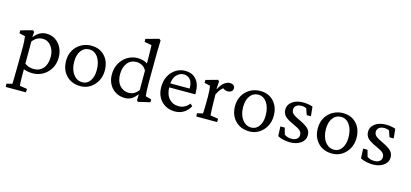

<svg xmlns="http://www.w3.org/2000/svg" viewBox="-61 -981 3414 1593"><g transform="rotate(15 1646.0 -185.0)"><path d="M23.9 172.4 22 144.5 70.3 132.8Q70.8 125.5 71.8 95Q72.8 64.5 73.2 7.3L75.2 -189Q75.2 -212.4 73 -237.3Q70.8 -262.2 68.8 -275.9L18.6 -287.1V-312.5L121.1 -340.8L133.8 -328.6L129.9 -286.1L132.3 -285.6Q176.3 -342.3 236.8 -342.3Q280.3 -342.3 313.7 -320.6Q347.2 -298.8 366.2 -261.5Q385.3 -224.1 385.3 -176.3Q385.3 -124 361.8 -83Q338.4 -42 298.1 -18.3Q257.8 5.4 208 5.4Q167 5.4 131.3 -8.3V51.3Q131.3 81.5 132.3 102.1Q133.3 122.6 134.8 132.8L198.7 142.6L196.8 172.4ZM210.9 -31.2Q258.8 -31.2 288.8 -65.4Q318.8 -99.6 319.8 -162.1Q320.8 -217.3 291.7 -255.1Q262.7 -293 217.3 -293Q167 -293 131.3 -246.6V-56.2Q163.6 -31.2 210.9 -31.2Z M619.6 5.9Q543.5 5.9 497.3 -42.5Q451.2 -90.8 451.2 -167.5Q451.2 -220.2 474.4 -259.3Q497.6 -298.3 536.6 -320.3Q575.7 -342.3 622.6 -342.3Q694.8 -342.3 738.8 -294.9Q782.7 -247.6 782.7 -170.4Q782.7 -121.1 761 -81.1Q739.3 -41 702.4 -17.6Q665.5 5.9 619.6 5.9ZM627 -29.3Q667.5 -29.3 692.4 -64.9Q717.3 -100.6 717.3 -156.7Q717.3 -224.6 688.7 -266.4Q660.2 -308.1 613.8 -308.1Q570.8 -308.1 544.4 -272.7Q518.1 -237.3 518.1 -178.7Q518.1 -111.8 548.8 -70.6Q579.6 -29.3 627 -29.3Z M1115.7 7.8 1105 -1.5 1106 -52.7 1103.5 -53.2Q1079.6 -20.5 1054.7 -7.6Q1029.8 5.4 1002 5.4Q957.5 5.4 922.4 -15.1Q887.2 -35.6 867.2 -72.3Q847.2 -108.9 847.2 -156.2Q847.2 -211.4 871.3 -253.4Q895.5 -295.4 934.8 -318.8Q974.1 -342.3 1019.5 -342.3Q1041.5 -342.3 1065.2 -336.7Q1088.9 -331.1 1105 -318.8Q1105 -333 1104.7 -356.2Q1104.5 -379.4 1104 -404.3Q1103.5 -429.2 1103 -449Q1102.5 -468.8 1102.1 -475.6L1040.5 -486.8L1039.1 -512.2L1151.4 -543.5L1165 -532.7Q1163.1 -483.9 1162.4 -438.2Q1161.6 -392.6 1161.6 -343.3L1160.6 -162.6Q1160.6 -122.6 1162.6 -93.8Q1164.6 -64.9 1166 -53.7L1216.3 -40.5V-15.6ZM1020.5 -44.4Q1043.9 -44.4 1063.7 -54.2Q1083.5 -64 1104.5 -89.8V-257.8Q1089.4 -285.2 1066.2 -296.9Q1043 -308.6 1019.5 -308.6Q969.2 -308.6 940.9 -271.5Q912.6 -234.4 912.6 -175.8Q912.6 -113.3 943.8 -78.9Q975.1 -44.4 1020.5 -44.4Z M1430.2 5.9Q1385.3 5.9 1349.1 -14.2Q1313 -34.2 1291.5 -71.8Q1270 -109.4 1270 -161.6Q1270 -217.3 1292.5 -258.1Q1314.9 -298.8 1351.6 -320.8Q1388.2 -342.8 1430.2 -342.3Q1490.7 -341.8 1524.9 -302Q1559.1 -262.2 1559.1 -189V-175.3H1317.4V-209.5H1509.8L1501 -199.7V-215.3Q1501 -261.2 1480.5 -286.1Q1460 -311 1423.8 -311Q1389.6 -311 1362.1 -280.8Q1334.5 -250.5 1334.5 -190.4V-181.6Q1334.5 -116.2 1366.5 -80.3Q1398.4 -44.4 1448.7 -44.4Q1476.6 -44.4 1498.3 -55.2Q1520 -65.9 1540.5 -90.8L1560.1 -73.2Q1537.6 -32.7 1504.4 -13.4Q1471.2 5.9 1430.2 5.9Z M1614.7 0 1612.8 -27.3 1661.6 -39.1Q1662.1 -44.9 1663.3 -64.7Q1664.6 -84.5 1664.6 -123L1665 -184.6Q1665 -210.4 1663.1 -236.3Q1661.1 -262.2 1658.7 -275.9L1608.9 -287.1V-312.5L1710.9 -340.8L1721.2 -330.1L1717.8 -264.2L1720.2 -263.7Q1743.7 -308.6 1768.1 -324.7Q1792.5 -340.8 1813.5 -340.8Q1832 -340.8 1843.8 -331.8Q1855.5 -322.8 1855.5 -306.2Q1855.5 -287.6 1842.8 -278.3Q1830.1 -269 1811 -269Q1783.2 -269 1760.7 -292L1773.9 -287.1Q1743.2 -267.1 1720.7 -217.3L1721.7 -143.6Q1722.2 -114.7 1723.4 -83.7Q1724.6 -52.7 1726.1 -39.1L1794.4 -28.8L1793 0Z M2070.8 5.9Q1994.6 5.9 1948.5 -42.5Q1902.3 -90.8 1902.3 -167.5Q1902.3 -220.2 1925.5 -259.3Q1948.7 -298.3 1987.8 -320.3Q2026.9 -342.3 2073.7 -342.3Q2146 -342.3 2189.9 -294.9Q2233.9 -247.6 2233.9 -170.4Q2233.9 -121.1 2212.2 -81.1Q2190.4 -41 2153.6 -17.6Q2116.7 5.9 2070.8 5.9ZM2078.1 -29.3Q2118.7 -29.3 2143.6 -64.9Q2168.5 -100.6 2168.5 -156.7Q2168.5 -224.6 2139.9 -266.4Q2111.3 -308.1 2064.9 -308.1Q2022 -308.1 1995.6 -272.7Q1969.2 -237.3 1969.2 -178.7Q1969.2 -111.8 2000 -70.6Q2030.8 -29.3 2078.1 -29.3Z M2420.4 5.9Q2391.6 5.9 2362.8 -0.5Q2334 -6.8 2313.5 -18.1L2309.6 -101.1H2347.2L2362.8 -44.4Q2388.2 -25.9 2425.8 -25.9Q2452.1 -25.9 2469.2 -39.1Q2486.3 -52.2 2486.3 -74.2Q2486.3 -95.7 2470.9 -110.6Q2455.6 -125.5 2412.6 -144.5Q2357.4 -168.5 2335 -190.7Q2312.5 -212.9 2312.5 -248Q2312.5 -289.1 2348.4 -315.7Q2384.3 -342.3 2442.4 -342.3Q2463.9 -342.3 2486.3 -338.6Q2508.8 -335 2524.4 -328.6L2532.7 -248H2496.6L2478 -301.3Q2460.4 -311.5 2435.5 -311.5Q2407.2 -311.5 2390.9 -298.1Q2374.5 -284.7 2374.5 -264.2Q2374.5 -240.7 2392.1 -225.8Q2409.7 -210.9 2455.6 -189.9Q2507.3 -165.5 2528.1 -143.3Q2548.8 -121.1 2548.8 -88.9Q2548.8 -46.9 2512.2 -20.5Q2475.6 5.9 2420.4 5.9Z M2781.7 5.9Q2705.6 5.9 2659.4 -42.5Q2613.3 -90.8 2613.3 -167.5Q2613.3 -220.2 2636.5 -259.3Q2659.7 -298.3 2698.7 -320.3Q2737.8 -342.3 2784.7 -342.3Q2856.9 -342.3 2900.9 -294.9Q2944.8 -247.6 2944.8 -170.4Q2944.8 -121.1 2923.1 -81.1Q2901.4 -41 2864.5 -17.6Q2827.6 5.9 2781.7 5.9ZM2789.1 -29.3Q2829.6 -29.3 2854.5 -64.9Q2879.4 -100.6 2879.4 -156.7Q2879.4 -224.6 2850.8 -266.4Q2822.3 -308.1 2775.9 -308.1Q2732.9 -308.1 2706.5 -272.7Q2680.2 -237.3 2680.2 -178.7Q2680.2 -111.8 2710.9 -70.6Q2741.7 -29.3 2789.1 -29.3Z M3131.3 5.9Q3102.5 5.9 3073.7 -0.5Q3044.9 -6.8 3024.4 -18.1L3020.5 -101.1H3058.1L3073.7 -44.4Q3099.1 -25.9 3136.7 -25.9Q3163.1 -25.9 3180.2 -39.1Q3197.3 -52.2 3197.3 -74.2Q3197.3 -95.7 3181.9 -110.6Q3166.5 -125.5 3123.5 -144.5Q3068.4 -168.5 3045.9 -190.7Q3023.4 -212.9 3023.4 -248Q3023.4 -289.1 3059.3 -315.7Q3095.2 -342.3 3153.3 -342.3Q3174.8 -342.3 3197.3 -338.6Q3219.7 -335 3235.4 -328.6L3243.7 -248H3207.5L3189 -301.3Q3171.4 -311.5 3146.5 -311.5Q3118.2 -311.5 3101.8 -298.1Q3085.4 -284.7 3085.4 -264.2Q3085.4 -240.7 3103 -225.8Q3120.6 -210.9 3166.5 -189.9Q3218.3 -165.5 3239 -143.3Q3259.8 -121.1 3259.8 -88.9Q3259.8 -46.9 3223.1 -20.5Q3186.5 5.9 3131.3 5.9Z"/></g></svg>

Font: Lateef Light
Style: Regular
Weight: 300
Designer: SIL International
Foundry: SIL International
Version: Version 4.200